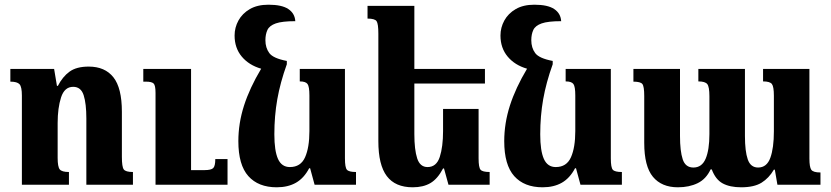

<svg xmlns="http://www.w3.org/2000/svg" viewBox="-20 -785 3533 816"><path d="M545 -54V0H347V-281Q347 -345 335.5 -380.5Q324 -416 291 -416Q254 -416 239.5 -371Q225 -326 225 -262V-114Q225 -76 234 -65Q243 -54 273 -54V0H73V-379Q73 -416 63 -427Q53 -438 24 -438V-492H210L222 -420H226Q246 -459 275.5 -480.5Q305 -502 357 -502Q426 -502 462 -456.5Q498 -411 498 -310V-118Q498 -76 506 -65Q514 -54 545 -54ZM947 -109V0H641V-390Q641 -422 633 -430Q625 -438 600 -438H589V-492H792V-62H849Q877 -62 886 -70.5Q895 -79 895 -109Z M1156 11Q1078 11 1035.5 -36.5Q993 -84 993 -185Q993 -261 1017 -336Q1041 -411 1090 -493Q1038 -508 1007.5 -544.5Q977 -581 977 -634Q977 -668 993.5 -698Q1010 -728 1042 -746.5Q1074 -765 1121 -765Q1178 -765 1205.5 -746.5Q1233 -728 1235 -695Q1179 -695 1152 -685.5Q1125 -676 1116.5 -657.5Q1108 -639 1108 -614Q1108 -582 1124.5 -559.5Q1141 -537 1199 -526V-512Q1171 -434 1158.5 -363Q1146 -292 1146 -214Q1146 -144 1161.5 -109.5Q1177 -75 1212 -75Q1258 -75 1276.5 -116.5Q1295 -158 1295 -228V-379Q1295 -417 1287 -428Q1279 -439 1254 -439V-492H1446V-112Q1446 -73 1454.5 -63.5Q1463 -54 1493 -54V0H1317L1298 -70H1294Q1272 -28 1238 -8.5Q1204 11 1156 11Z M2014 -322V-112Q2014 -73 2022.5 -63.5Q2031 -54 2061 -54V0H1886L1867 -69H1863Q1840 -25 1809.5 -7Q1779 11 1734 11Q1660 11 1624 -36.5Q1588 -84 1588 -185V-642Q1588 -684 1580.5 -695Q1573 -706 1542 -706V-760H1741V-492H2041V-430H1741V-215Q1741 -149 1753 -112Q1765 -75 1797 -75Q1835 -75 1849 -118Q1863 -161 1863 -228V-322Z M2286 11Q2208 11 2165.5 -36.5Q2123 -84 2123 -185Q2123 -261 2147 -336Q2171 -411 2220 -493Q2168 -508 2137.5 -544.5Q2107 -581 2107 -634Q2107 -668 2123.5 -698Q2140 -728 2172 -746.5Q2204 -765 2251 -765Q2308 -765 2335.5 -746.5Q2363 -728 2365 -695Q2309 -695 2282 -685.5Q2255 -676 2246.5 -657.5Q2238 -639 2238 -614Q2238 -582 2254.5 -559.5Q2271 -537 2329 -526V-512Q2301 -434 2288.5 -363Q2276 -292 2276 -214Q2276 -144 2291.5 -109.5Q2307 -75 2342 -75Q2388 -75 2406.5 -116.5Q2425 -158 2425 -228V-379Q2425 -417 2417 -428Q2409 -439 2384 -439V-492H2576V-112Q2576 -73 2584.5 -63.5Q2593 -54 2623 -54V0H2447L2428 -70H2424Q2402 -28 2368 -8.5Q2334 11 2286 11Z M3223 -492H3420V-111Q3420 -75 3428 -63.5Q3436 -52 3467 -52V0H3284L3273 -64H3269Q3248 -28 3216.5 -8.5Q3185 11 3130 11Q3082 11 3051.5 -5.5Q3021 -22 3005 -65H3000Q2981 -24 2945 -6.5Q2909 11 2861 11Q2792 11 2755 -33.5Q2718 -78 2718 -178V-377Q2718 -418 2710 -428Q2702 -438 2672 -438V-492H2870V-207Q2870 -143 2881.5 -108Q2893 -73 2927 -73Q2963 -73 2979 -110.5Q2995 -148 2995 -215V-376Q2995 -416 2986 -427.5Q2977 -439 2948 -439V-492H3146V-207Q3146 -142 3158 -107.5Q3170 -73 3202 -73Q3239 -73 3254 -114.5Q3269 -156 3269 -227V-378Q3269 -417 3260.5 -428Q3252 -439 3223 -439Z"/></svg>

Font: Noto Serif Armenian Condensed ExtraBold
Style: Regular
Weight: 800
Width: 3
Designer: Monotype Design Team
Foundry: Monotype Imaging Inc.
Version: Version 2.008; ttfautohint (v1.8.4.7-5d5b)